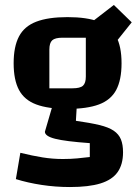

<svg xmlns="http://www.w3.org/2000/svg" viewBox="-20 -584 566 774"><path d="M252 -145Q174 -145 126 -163Q78 -181 56.5 -221.5Q35 -262 35 -329Q35 -396 56.5 -437Q78 -478 126 -496.5Q174 -515 252 -515Q331 -515 378.5 -496.5Q426 -478 448 -437.5Q470 -397 470 -329Q470 -262 448.5 -221.5Q427 -181 379 -163Q331 -145 252 -145ZM179 -228H272Q303 -228 314.5 -238.5Q326 -249 326 -275V-432H232Q202 -432 190.5 -421.5Q179 -411 179 -384ZM476 30Q476 79 454 110Q432 141 385 155.5Q338 170 262 170Q204 170 148 161.5Q92 153 44 138L62 32Q111 44 151.5 50.5Q192 57 233 57Q265 57 291 54.5Q317 52 342 49V-7Q244 -14 202.5 -24.5Q161 -35 161 -53L194 -166L290 -165L286 -97Q343 -89 380.5 -80Q418 -71 438.5 -57Q459 -43 467.5 -22Q476 -1 476 30ZM427 -389 347 -493 439 -564 511 -494Z"/></svg>

Font: Changa ExtraLight SemiBold
Style: Regular
Weight: 600
Version: Version 3.002; ttfautohint (v1.8.2)